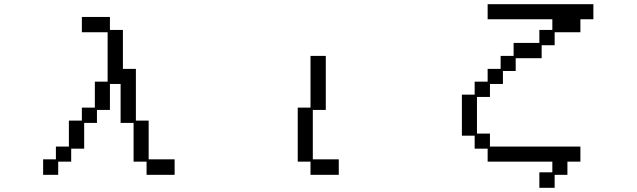

<svg xmlns="http://www.w3.org/2000/svg" viewBox="-20 -807 3040 917"><path d="M186 -46H247V-107H309V-231H371V-293H433V-417H494V-653H371V-726H505V-664H567V-478H629V-231H690V-46H814V28H680V-35H618V-220H556V-406H505V-282H443V-220H382V-97H320V-35H258V28H186Z M1402 -293H1463V-540H1536V-282H1474V-46H1598V28H1463V-35H1402Z M2186 -355H2247V-417H2309V-478H2371V-540H2433V-602H2556V-664H2618V-715H2309V-787H2814V-715H2752V-653H2629V-591H2567V-529H2443V-468H2382V-406H2320V-344H2258V-169H2320V-107H2752V-35H2690V28H2629V90H2556V16H2618V-35H2309V-97H2247V-159H2186Z"/></svg>

Font: DotGothic16
Style: Regular
Weight: 400
Designer: Fontworks Inc.
Foundry: Fontworks Inc.
Version: Version 1.100